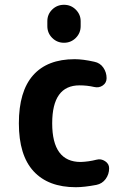

<svg xmlns="http://www.w3.org/2000/svg" viewBox="-20 -780 540 810"><path d="M179.7 -690.4Q179.7 -719.7 200.2 -739.7Q220.7 -759.8 250 -759.8Q279.3 -759.8 299.8 -739.3Q320.3 -718.8 320.3 -690.4V-669.9Q320.3 -640.6 299.8 -620.1Q279.3 -599.6 250 -599.6Q220.7 -599.6 200.2 -620.1Q179.7 -640.6 179.7 -669.9ZM387.7 -106.4Q406.2 -111.3 423.3 -100.1Q440.4 -88.9 440.4 -70.3Q440.4 -44.9 425.8 -24.9Q411.1 -4.9 386.7 0Q335 9.8 299.8 9.8Q183.6 9.8 121.6 -57.6Q59.6 -125 59.6 -259.8Q59.6 -394.5 119.6 -462.4Q179.7 -530.3 294.9 -530.3Q330.1 -530.3 377.9 -519.5Q402.3 -514.6 416 -494.6Q429.7 -474.6 429.7 -450.2Q429.7 -430.7 413.6 -419.4Q397.5 -408.2 377 -413.1Q347.7 -419.9 315.4 -419.9Q200.2 -419.9 200.2 -259.8Q200.2 -96.7 320.3 -96.7Q353.5 -97.7 387.7 -106.4Z"/></svg>

Font: Rounded-X Mgen+ 1m bold
Style: Bold
Weight: 700
Designer: [Source Han Sans]
Ryoko NISHIZUKA  (kana & ideographs); Paul D. Hunt (Latin, Greek & Cyrillic); Wenlong ZHANG  (bopomofo
Version: Version 1.059.20150602